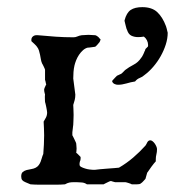

<svg xmlns="http://www.w3.org/2000/svg" viewBox="-20 -517 487 535"><path d="M39.1 -25.4Q39.1 -34.2 43.5 -37.8Q47.9 -41.5 54.2 -43.2Q60.5 -44.9 67.4 -45.9Q74.2 -46.9 79.6 -49.8Q85 -52.7 88.1 -57.1Q91.3 -61.5 93.3 -66.7Q95.2 -71.8 96.7 -77.1Q98.1 -82.5 100.6 -87.9Q101.6 -101.1 102.3 -114Q103 -127 103 -140.1Q103 -149.9 102.5 -159.2Q102.1 -168.5 101.6 -178.2Q104.5 -182.6 107.9 -189.2Q111.3 -195.8 111.3 -203.6Q111.3 -205.1 110.6 -209.5Q109.9 -213.9 108.9 -218.8Q107.9 -223.6 106.9 -227.8Q106 -231.9 105.5 -232.9Q105.5 -233.9 105.2 -238.5Q105 -243.2 105 -247.6Q105 -249.5 105.2 -251Q105.5 -252.4 105.5 -253.4Q105.5 -254.4 104.2 -258.5Q103 -262.7 103 -267.6Q103 -269 105 -273.9Q106.9 -278.8 108.9 -282.2Q107.9 -283.2 107.2 -288.1Q106.4 -293 105.5 -293.9V-322.8Q105.5 -323.7 104.2 -326.4Q103 -329.1 101.6 -332Q100.1 -335 98.9 -337.4Q97.7 -339.8 97.2 -340.3Q94.7 -346.2 93.8 -352.3Q92.8 -358.4 91.6 -364.3Q90.3 -370.1 88.6 -376Q86.9 -381.8 83 -386.7Q81.5 -389.2 75.9 -394.5Q70.3 -399.9 68.4 -401.4Q67.4 -401.9 67.4 -403.6Q67.4 -405.3 67.4 -406.2Q67.4 -411.6 71.5 -415.3Q75.7 -418.9 81.1 -418.9H85.4Q110.8 -416.5 134.8 -414.8Q158.7 -413.1 185.1 -413.1Q190.4 -413.1 195.8 -415.5Q201.2 -418 208 -418.9L226.6 -419.9L245.1 -418.9Q247.1 -418.9 251.2 -416Q255.4 -413.1 256.8 -410.6L260.3 -407.2Q260.3 -406.2 259 -403.1Q257.8 -399.9 256.8 -398.9Q254.9 -396.5 251 -392.1Q247.1 -387.7 245.1 -386.7Q244.1 -386.7 241.2 -386.2Q238.3 -385.7 234.9 -385.3Q231.4 -384.8 228.5 -384.5Q225.6 -384.3 224.6 -384.3Q217.8 -382.8 211.4 -377.2Q205.1 -371.6 200.2 -364.3Q195.3 -356.9 192.1 -348.9Q189 -340.8 187.5 -334.5Q185.5 -325.7 184.8 -316.4Q184.1 -307.1 184.1 -298.3L189.9 -253.4Q189.9 -245.6 188.2 -238.5Q186.5 -231.4 184.1 -224.6Q184.1 -221.7 184.6 -213.6Q185.1 -205.6 185.1 -196.8Q185.1 -188 184.6 -180.2Q184.1 -172.4 184.1 -168.9Q184.1 -168.5 183.6 -165.5Q183.1 -162.6 182.9 -159.2Q182.6 -155.8 182.1 -152.6Q181.6 -149.4 181.6 -148.4V-140.1Q182.1 -139.2 183.8 -136Q185.5 -132.8 187.3 -128.9Q189 -125 190.7 -121.6Q192.4 -118.2 192.4 -116.7Q192.4 -114.7 192.9 -110.8Q193.4 -106.9 193.4 -103Q193.4 -98.6 192.9 -95.5Q192.4 -92.3 192.4 -91.3Q194.8 -89.8 199.2 -85.2Q203.6 -80.6 204.6 -79.6V-75.2Q204.6 -72.8 204.1 -70.8Q203.6 -68.8 202.6 -66.9Q201.7 -64.5 201.7 -62.5Q201.7 -60.5 201.7 -58.1Q201.7 -54.2 206.3 -51.8Q210.9 -49.3 217.3 -47.4Q223.6 -45.4 229.7 -44.7Q235.8 -43.9 238.3 -43.9H245.1Q248.5 -44.4 258.3 -45.4Q268.1 -46.4 278.6 -47.1Q289.1 -47.9 298.6 -48.6Q308.1 -49.3 311.5 -49.8Q332.5 -62 351.1 -77.9Q369.6 -93.8 385.3 -111.3Q386.7 -112.8 387.9 -115.5Q389.2 -118.2 390.4 -120.4Q391.6 -122.6 393.6 -124.3Q395.5 -126 398.9 -126Q401.9 -126 405.3 -123.3Q408.7 -120.6 411.4 -116.7Q414.1 -112.8 415.8 -108.6Q417.5 -104.5 417.5 -101.6Q417.5 -93.3 415.8 -86.9Q414.1 -80.6 414.1 -72.8V-67.4Q412.6 -65.9 408.9 -61.5Q405.3 -57.1 401.6 -52Q397.9 -46.9 394.8 -42.2Q391.6 -37.6 390.1 -35.6L385.3 -18.6Q384.3 -17.6 379.9 -12.7Q375.5 -7.8 373.5 -6.8Q371.1 -4.4 367.9 -3.9Q364.7 -3.4 361.3 -3.4H347.2Q346.7 -3.9 344.2 -4.9Q341.8 -5.9 338.9 -6.8Q335.9 -7.8 333.3 -8.5Q330.6 -9.3 329.6 -9.3H300.8Q299.3 -9.3 294.4 -11Q289.6 -12.7 289.1 -12.7Q288.1 -12.7 284.9 -11.5Q281.7 -10.3 280.3 -9.3Q278.3 -8.3 274.2 -6.3Q270 -4.4 268.6 -3.4H222.2Q215.8 -7.8 208.5 -8.5Q201.2 -9.3 194.3 -9.3H184.1Q178.7 -9.3 173.3 -8.3Q168 -7.3 161.1 -3.4Q149.4 -2.4 137.5 -2.4Q125.5 -2.4 113.3 -2.4Q101.1 -2.4 89.1 -2.4Q77.1 -2.4 64.9 -3.4L50.8 -9.3Q44.9 -11.7 42 -15.1Q39.1 -18.6 39.1 -25.4ZM292.5 -290Q292.5 -291 293 -292Q293.9 -293.9 294.9 -294.4Q296.4 -296.4 300.8 -300.8Q305.2 -305.2 306.2 -306.2Q306.6 -306.2 308.6 -307.1Q310.5 -308.1 312.7 -309.1Q314.9 -310.1 316.9 -311Q318.8 -312 319.3 -312.5Q320.3 -313.5 324 -317.1Q327.6 -320.8 328.6 -321.8Q339.4 -330.1 352.3 -336.7Q365.2 -343.3 373.5 -356Q374 -356.4 375.5 -358.6Q377 -360.8 378.4 -363.8Q379.9 -366.7 381.1 -369.6Q382.3 -372.6 382.8 -374Q383.3 -374 384.3 -377Q384.8 -378.4 385.3 -380.4Q385.7 -381.3 388.9 -384Q392.1 -386.7 392.1 -387.2Q392.6 -387.7 392.6 -389.4Q392.6 -391.1 392.6 -392.1Q392.6 -398.4 389.4 -404.8Q386.2 -411.1 380.9 -415Q372.6 -413.6 364.7 -413.6Q354.5 -413.6 346.2 -417.5Q337.9 -421.4 334 -433.6Q333.5 -434.1 332.5 -437Q331.5 -439.9 330.6 -444.1Q329.6 -448.2 328.6 -452.1Q327.6 -456.1 327.1 -458.5V-460.4Q332.5 -481.4 344.2 -489.3Q356 -497.1 376.5 -497.1Q403.3 -497.1 418.2 -483.2Q433.1 -469.2 442.4 -444.3Q442.4 -444.3 443.1 -442.1Q443.8 -439.9 444.6 -437Q445.3 -434.1 446 -430.9Q446.8 -427.7 447.3 -425.8Q447.3 -409.7 441.9 -392.8Q436.5 -376 427.7 -360.4Q418.9 -344.7 407.2 -331.1Q395.5 -317.4 382.8 -308.1Q377 -302.7 369.4 -299.8Q361.8 -296.9 356.4 -290Q344.2 -288.1 332 -284.4Q319.8 -280.8 308.6 -280.8Q303.7 -280.8 299.1 -283Q294.4 -285.2 292.5 -290Z"/></svg>

Font: IM FELL English SC
Style: Regular
Weight: 400
Designer: Igino Marini
Foundry: Igino Marini
Version: 3.00